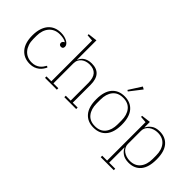

<svg xmlns="http://www.w3.org/2000/svg" viewBox="-41 -1431 2304 2304"><g transform="rotate(45 1111.0 -278.5)"><path d="M276 12Q175 12 115.5 -56.5Q56 -125 56 -254Q56 -319 72 -369Q88 -419 117 -452.5Q146 -486 187 -503Q228 -520 278 -520Q310 -520 337.5 -513Q365 -506 385.5 -494.5Q406 -483 418 -467.5Q430 -452 430 -434Q430 -398 396 -398Q379 -398 370 -407.5Q361 -417 361 -432Q361 -445 369 -454.5Q377 -464 389 -469V-471Q368 -485 340 -490.5Q312 -496 280 -496Q236 -496 202 -480.5Q168 -465 144 -437Q120 -409 107.5 -370Q95 -331 95 -284V-230Q95 -182 108.5 -142.5Q122 -103 146 -75Q170 -47 204 -32Q238 -17 279 -17Q312 -17 336.5 -25.5Q361 -34 380 -48Q399 -62 413.5 -81Q428 -100 439 -120L457 -108Q447 -87 432 -65.5Q417 -44 395.5 -27Q374 -10 344.5 1Q315 12 276 12Z M524 -25H607V-716L524 -723V-741L642 -755V-427H645Q652 -445 664.5 -462Q677 -479 695.5 -491.5Q714 -504 740 -512Q766 -520 800 -520Q970 -520 970 -328V-25H1053V0H852V-25H935V-323Q935 -411 898.5 -452Q862 -493 790 -493Q761 -493 734.5 -485Q708 -477 687.5 -461Q667 -445 654.5 -421Q642 -397 642 -364V-25H725V0H524Z M1357 -13Q1444 -13 1489.5 -70Q1535 -127 1535 -222V-286Q1535 -381 1489.5 -438Q1444 -495 1357 -495Q1270 -495 1224.5 -438Q1179 -381 1179 -286V-222Q1179 -127 1224.5 -70Q1270 -13 1357 -13ZM1357 12Q1255 12 1197.5 -55.5Q1140 -123 1140 -254Q1140 -385 1197.5 -452.5Q1255 -520 1357 -520Q1459 -520 1516.5 -452.5Q1574 -385 1574 -254Q1574 -123 1516.5 -55.5Q1459 12 1357 12ZM1326 -597 1428 -757 1460 -739 1342 -587Z M1670 175H1753V-477L1670 -484V-502L1788 -516V-425H1791Q1808 -462 1847.5 -491Q1887 -520 1953 -520Q2052 -520 2108 -453.5Q2164 -387 2164 -254Q2164 -121 2108 -54.5Q2052 12 1953 12Q1887 12 1847 -16.5Q1807 -45 1791 -83H1788V175H1891V200H1670ZM1947 -15Q2033 -15 2079.5 -72Q2126 -129 2126 -226V-282Q2126 -379 2079.5 -436Q2033 -493 1947 -493Q1916 -493 1887 -484Q1858 -475 1836 -458.5Q1814 -442 1801 -418.5Q1788 -395 1788 -366V-142Q1788 -113 1801 -89.5Q1814 -66 1836 -49.5Q1858 -33 1887 -24Q1916 -15 1947 -15Z"/></g></svg>

Font: IBM Plex Serif ExtraLight
Style: Regular
Weight: 200
Designer: Mike Abbink, Paul van der Laan, Pieter van Rosmalen
Foundry: Bold Monday
Version: Version 2.5